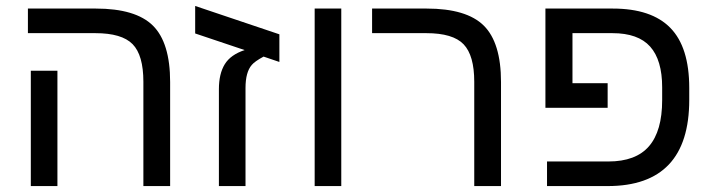

<svg xmlns="http://www.w3.org/2000/svg" viewBox="-20 -628 2401 648"><path d="M554.2 -351.1V0H463.9V-352.1Q463.9 -441.9 427.5 -479Q391.1 -516.1 301.8 -516.1H74.2V-599.1H303.2Q438 -599.1 496.1 -541.5Q554.2 -483.9 554.2 -351.1ZM173.8 -389.2V0H84V-389.2Z M808.6 -331.1V0H718.8V-327.1Q718.8 -378.9 738.5 -411.1Q758.3 -443.4 805.7 -459L638.7 -515.1V-607.9L922.9 -512.2V-418.9L869.6 -437Q839.8 -420.9 829.6 -408.7Q808.6 -384.3 808.6 -331.1Z M1131.8 -599.1V0H1042V-599.1Z M1670.9 -351.1V0H1580.6V-352.1Q1580.6 -440.9 1544.7 -478.5Q1508.8 -516.1 1418.9 -516.1H1235.8V-599.1H1419.9Q1554.7 -599.1 1612.8 -541.5Q1670.9 -483.9 1670.9 -351.1Z M2214.8 -333Q2214.8 -425.3 2174.3 -470.7Q2133.8 -516.1 2046.9 -516.1H1912.1V-347.2H2030.8V-264.2H1820.8V-599.1H2047.9Q2178.7 -599.1 2242.4 -533.9Q2306.2 -468.8 2306.2 -331.1V-291Q2306.2 0 2030.8 0H1826.2V-83H2033.2Q2126 -83 2170.4 -134.5Q2214.8 -186 2214.8 -290Z"/></svg>

Font: Arimo
Style: Regular
Weight: 400
Designer: Steve Matteson
Foundry: Monotype Imaging Inc.
Version: Version 1.33